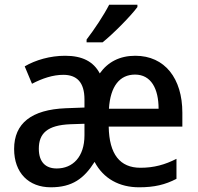

<svg xmlns="http://www.w3.org/2000/svg" viewBox="-20 -786 840 816"><path d="M564 -756V-766H444C421 -721 381 -661 348 -618V-606H416C462 -643 536 -718 564 -756ZM555 -549C488 -549 438 -522 404 -474C377 -525 329 -549 257 -549C193 -549 131 -531 85 -504L116 -430C160 -453 205 -468 249 -468C306 -468 339 -437 339 -363V-329L259 -326C114 -320 40 -262 40 -153C40 -51 102 10 196 10C287 10 337 -27 382 -98C420 -26 488 10 571 10C636 10 682 -1 730 -26V-111C681 -86 634 -73 577 -73C490 -73 444 -130 442 -248H755V-307C755 -452 681 -549 555 -549ZM554 -469C622 -469 654 -409 654 -324H443C449 -420 489 -469 554 -469ZM279 -258 339 -260V-211C339 -119 289 -70 221 -70C175 -70 145 -96 145 -154C145 -219 181 -254 279 -258Z"/></svg>

Font: Noto Sans SemiCondensed Medium
Style: Regular
Weight: 500
Width: 4
Designer: Monotype Design Team
Foundry: Monotype Imaging Inc.
Version: Version 2.013